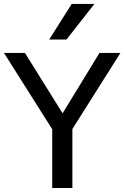

<svg xmlns="http://www.w3.org/2000/svg" viewBox="-20 -946 626 966"><path d="M344.2 -296.9 585.9 -679.7H480.5L294.9 -376L105.5 -679.7H0L242.7 -295.9V0H344.2ZM455.1 -926.3H340.8L227.5 -747.1H314.5Z"/></svg>

Font: Inder
Style: Regular
Weight: 400
Designer: Irina Smirnova
Foundry: Irina Smirnova
Version: Version 1.001